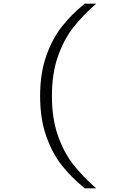

<svg xmlns="http://www.w3.org/2000/svg" viewBox="-20 -821 660 1041"><path d="M501.5 200H439.5Q369 143 316.2 76.8Q263.5 10.5 230.5 -83.5Q197.5 -177.5 197.5 -300.5Q197.5 -423 230.5 -517Q263.5 -611 316.2 -677.8Q369 -744.5 439.5 -801H501.5Q427.5 -736.5 376.2 -670.5Q325 -604.5 293.2 -513Q261.5 -421.5 261.5 -300.5Q261.5 -179.5 293.2 -88Q325 3.5 376.2 69.5Q427.5 135.5 501.5 200Z"/></svg>

Font: Monaspace Krypton Var
Style: Regular
Weight: 400
Designer: Riley Cran and the Lettermatic Team
Version: Version 1.101 (Monaspace Krypton Var)